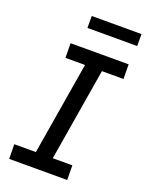

<svg xmlns="http://www.w3.org/2000/svg" viewBox="-168 -1004 836 1088"><g transform="rotate(20 250.0 -460.5)"><path d="M28 0 27 -88H157L250 -647H132L131 -735H481L482 -647H352L259 -88H377L378 0ZM491 -849H191V-921H491Z"/></g></svg>

Font: Iosevka SS18 Semibold
Style: Italic
Weight: 600
Italic angle: -9°
Monospace: yes
Designer: Belleve Invis
Foundry: Belleve Invis
Version: Version 25.1.1; ttfautohint (v1.8.4)